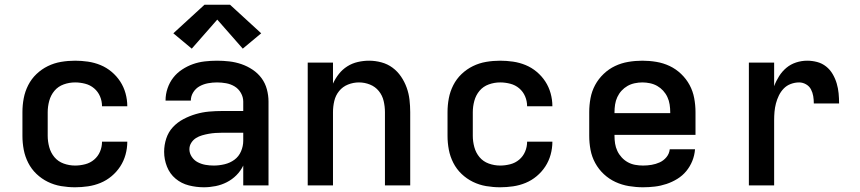

<svg xmlns="http://www.w3.org/2000/svg" viewBox="-20 -785 3640 813"><path d="M298 8Q268 8 238.5 3Q209 -2 182.5 -15Q156 -28 134.5 -48.5Q113 -69 99.5 -95.5Q86 -122 80.5 -151Q75 -180 75 -210V-310Q75 -340 80.5 -369Q86 -398 99.5 -424.5Q113 -451 134.5 -471.5Q156 -492 182.5 -505Q209 -518 238.5 -523Q268 -528 298 -528Q325 -528 352.5 -524Q380 -520 405.5 -509.5Q431 -499 452.5 -481Q474 -463 489 -440Q504 -417 511.5 -390Q519 -363 519 -335Q519 -335 519 -335Q519 -335 519 -335H412Q412 -335 412 -335Q412 -335 412 -335Q412 -357 403.5 -377Q395 -397 378.5 -411Q362 -425 340.5 -430.5Q319 -436 298 -436Q273 -436 249.5 -427.5Q226 -419 210.5 -400.5Q195 -382 188.5 -358Q182 -334 182 -310V-210Q182 -186 188.5 -162Q195 -138 210.5 -119.5Q226 -101 249.5 -92.5Q273 -84 298 -84Q319 -84 340.5 -89.5Q362 -95 378.5 -109Q395 -123 403.5 -143Q412 -163 412 -185Q412 -185 412 -185Q412 -185 412 -185H519Q519 -185 519 -185Q519 -185 519 -185Q519 -157 511.5 -130Q504 -103 489 -80Q474 -57 452.5 -39Q431 -21 405.5 -10.5Q380 0 352.5 4Q325 8 298 8Z M843 8Q811 8 779.5 0Q748 -8 723.5 -28.5Q699 -49 687 -79.5Q675 -110 675 -142Q675 -171 684 -198.5Q693 -226 712 -246.5Q731 -267 756.5 -280.5Q782 -294 809.5 -302Q837 -310 865 -312.5Q893 -315 922 -315H1010V-355Q1010 -374 1000 -391.5Q990 -409 973.5 -419Q957 -429 937.5 -432.5Q918 -436 899 -436Q880 -436 861 -432.5Q842 -429 825.5 -420Q809 -411 798.5 -394.5Q788 -378 788 -359Q788 -359 788 -359Q788 -359 788 -359Q788 -359 788 -359Q788 -359 788 -359H681Q681 -359 681 -359.5Q681 -360 681 -360Q681 -386 689.5 -411Q698 -436 713.5 -456Q729 -476 751 -490.5Q773 -505 797 -513.5Q821 -522 847 -525Q873 -528 899 -528Q925 -528 951 -525Q977 -522 1002 -513.5Q1027 -505 1049.5 -490Q1072 -475 1087.5 -454Q1103 -433 1110 -407Q1117 -381 1117 -355V0H1010V-84Q999 -61 981 -43Q963 -25 940.5 -13.5Q918 -2 893 3Q868 8 843 8ZM885 -84Q908 -84 931 -89.5Q954 -95 972.5 -108.5Q991 -122 1000.5 -144Q1010 -166 1010 -189V-223H922Q907 -223 892.5 -222Q878 -221 864 -218.5Q850 -216 836 -212Q822 -208 810 -200.5Q798 -193 790 -180.5Q782 -168 782 -153Q782 -136 792 -121Q802 -106 817.5 -98Q833 -90 850 -87Q867 -84 885 -84ZM792 -579 714 -644 846 -765H954L1086 -644L1008 -579L900 -702Z M1283 0V-520H1390V-431Q1400 -453 1415 -472Q1430 -491 1450.5 -504Q1471 -517 1495 -522.5Q1519 -528 1543 -528Q1569 -528 1595 -521Q1621 -514 1642 -498.5Q1663 -483 1678 -461Q1693 -439 1702 -414Q1711 -389 1714 -362.5Q1717 -336 1717 -310V0H1610V-310Q1610 -334 1604.5 -357.5Q1599 -381 1584 -399.5Q1569 -418 1546.5 -427Q1524 -436 1500 -436Q1476 -436 1453.5 -427Q1431 -418 1416 -399.5Q1401 -381 1395.5 -357.5Q1390 -334 1390 -310V0Z M2098 8Q2068 8 2038.5 3Q2009 -2 1982.5 -15Q1956 -28 1934.5 -48.5Q1913 -69 1899.5 -95.5Q1886 -122 1880.5 -151Q1875 -180 1875 -210V-310Q1875 -340 1880.5 -369Q1886 -398 1899.5 -424.5Q1913 -451 1934.5 -471.5Q1956 -492 1982.5 -505Q2009 -518 2038.5 -523Q2068 -528 2098 -528Q2125 -528 2152.5 -524Q2180 -520 2205.5 -509.5Q2231 -499 2252.5 -481Q2274 -463 2289 -440Q2304 -417 2311.5 -390Q2319 -363 2319 -335Q2319 -335 2319 -335Q2319 -335 2319 -335H2212Q2212 -335 2212 -335Q2212 -335 2212 -335Q2212 -357 2203.5 -377Q2195 -397 2178.5 -411Q2162 -425 2140.5 -430.5Q2119 -436 2098 -436Q2073 -436 2049.5 -427.5Q2026 -419 2010.5 -400.5Q1995 -382 1988.5 -358Q1982 -334 1982 -310V-210Q1982 -186 1988.5 -162Q1995 -138 2010.5 -119.5Q2026 -101 2049.5 -92.5Q2073 -84 2098 -84Q2119 -84 2140.5 -89.5Q2162 -95 2178.5 -109Q2195 -123 2203.5 -143Q2212 -163 2212 -185Q2212 -185 2212 -185Q2212 -185 2212 -185H2319Q2319 -185 2319 -185Q2319 -185 2319 -185Q2319 -157 2311.5 -130Q2304 -103 2289 -80Q2274 -57 2252.5 -39Q2231 -21 2205.5 -10.5Q2180 0 2152.5 4Q2125 8 2098 8Z M2703 8Q2673 8 2643 3Q2613 -2 2586 -14.5Q2559 -27 2537 -47.5Q2515 -68 2500.5 -94.5Q2486 -121 2480.5 -150.5Q2475 -180 2475 -210V-310Q2475 -340 2480.5 -369.5Q2486 -399 2500 -425Q2514 -451 2536 -472Q2558 -493 2584.5 -505.5Q2611 -518 2640.5 -523Q2670 -528 2700 -528Q2730 -528 2759.5 -523Q2789 -518 2815.5 -505.5Q2842 -493 2864 -472Q2886 -451 2900 -425Q2914 -399 2919.5 -369.5Q2925 -340 2925 -310V-214H2582V-210Q2582 -193 2584.5 -177Q2587 -161 2594 -146Q2601 -131 2612.5 -118.5Q2624 -106 2638.5 -98Q2653 -90 2669.5 -87Q2686 -84 2703 -84Q2721 -84 2739 -87Q2757 -90 2773.5 -97.5Q2790 -105 2802 -119.5Q2814 -134 2816 -153H2923Q2921 -127 2911.5 -103.5Q2902 -80 2886 -60.5Q2870 -41 2848 -27.5Q2826 -14 2802 -6Q2778 2 2753 5Q2728 8 2703 8ZM2818 -306V-310Q2818 -326 2815.5 -342.5Q2813 -359 2806 -374Q2799 -389 2788 -401Q2777 -413 2763 -421Q2749 -429 2732.5 -432.5Q2716 -436 2700 -436Q2684 -436 2667.5 -432.5Q2651 -429 2637 -421Q2623 -413 2612 -401Q2601 -389 2594 -374Q2587 -359 2584.5 -342.5Q2582 -326 2582 -310V-306Z M3151 0V-520H3258V-420Q3266 -442 3279 -462.5Q3292 -483 3310 -498Q3328 -513 3351 -520.5Q3374 -528 3398 -528Q3419 -528 3440 -522.5Q3461 -517 3478 -503.5Q3495 -490 3506 -471Q3517 -452 3523 -431.5Q3529 -411 3531 -390Q3533 -369 3533 -347H3426Q3426 -363 3423.5 -378Q3421 -393 3414 -406.5Q3407 -420 3393 -428Q3379 -436 3364 -436Q3346 -436 3328.5 -429.5Q3311 -423 3298.5 -410Q3286 -397 3278 -380.5Q3270 -364 3265.5 -346.5Q3261 -329 3259.5 -311.5Q3258 -294 3258 -276V0Z"/></svg>

Font: Zed Mono Semibold Extended
Style: Regular
Weight: 600
Width: 7
Monospace: yes
Designer: Belleve Invis
Foundry: Belleve Invis
Version: Version 1.0.0; ttfautohint (v1.8.4)